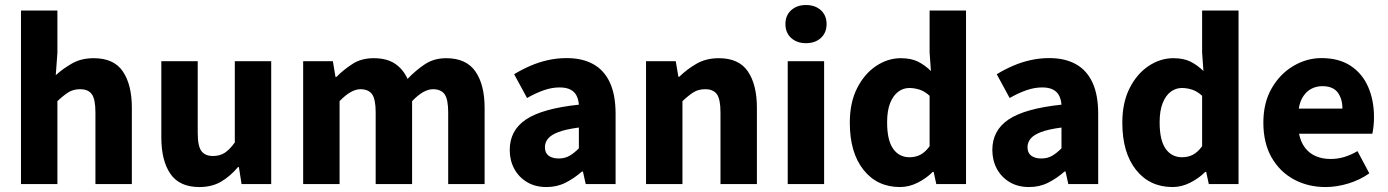

<svg xmlns="http://www.w3.org/2000/svg" viewBox="-20 -743 5602 775"><path d="M64.7 0V-700.6H211.7V-529.4L205.1 -439.6Q233.4 -465.4 270.5 -486.7Q307.6 -508.1 358.3 -508.1Q439.7 -508.1 475.9 -454.6Q512.2 -401 512.2 -308V0H365.2V-289.2Q365.2 -342.8 350.5 -362.9Q335.9 -382.9 303.5 -382.9Q275.8 -382.9 256.1 -370.4Q236.4 -358 211.7 -334.7V0Z M785 12Q704.3 12 667.7 -41.5Q631.2 -95 631.2 -188V-496H778.1V-207Q778.1 -153.2 793 -133.3Q807.9 -113.3 839.5 -113.3Q867 -113.3 886.8 -126Q906.5 -138.6 927.8 -167.9V-496H1074.7V0H955L944.3 -68.6H940.7Q909.8 -31.8 872.7 -9.9Q835.5 12 785 12Z M1203.7 0V-496.1H1323.6L1334.2 -432.5H1337.9Q1368.4 -463.1 1403.9 -485.6Q1439.3 -508.1 1488.2 -508.1Q1540.6 -508.1 1573.6 -486.4Q1606.6 -464.7 1625.2 -424.6Q1658.1 -459.2 1695 -483.7Q1731.9 -508.1 1780.9 -508.1Q1861.8 -508.1 1899 -454.6Q1936.1 -401 1936.1 -308V0H1789.1V-289.2Q1789.1 -342.8 1774.4 -362.9Q1759.6 -382.9 1727.8 -382.9Q1709.1 -382.9 1688.2 -371.3Q1667.3 -359.6 1643.4 -334.7V0H1496.4V-289.2Q1496.4 -342.8 1481.7 -362.9Q1466.9 -382.9 1435.1 -382.9Q1396.8 -382.9 1350.7 -334.7V0Z M2185.8 12Q2140.5 12 2107.2 -8Q2074 -27.9 2055.7 -61.8Q2037.5 -95.7 2037.5 -137.6Q2037.5 -216.9 2103.5 -261Q2169.5 -305 2316.6 -320.5Q2315 -341.6 2307 -357.2Q2299 -372.9 2282.2 -381.5Q2265.5 -390.1 2238.6 -390.1Q2207.7 -390.1 2175.7 -379Q2143.7 -368 2107.4 -347.4L2055.3 -443.4Q2086.8 -462.6 2121 -477.4Q2155.2 -492.2 2191.8 -500.3Q2228.4 -508.5 2267.4 -508.5Q2330.6 -508.5 2374.7 -484Q2418.8 -459.5 2441.8 -409.7Q2464.8 -360 2464.8 -283.7V0H2344.2L2333 -50.6H2329Q2297.7 -23.2 2262.9 -5.6Q2228.1 12 2185.8 12ZM2235.2 -103.3Q2260.2 -103.3 2278.8 -114.1Q2297.4 -124.9 2316.6 -144.3V-228.2Q2264.1 -221.3 2234.2 -210Q2204.4 -198.6 2191.9 -183.2Q2179.5 -167.8 2179.5 -149Q2179.5 -125.8 2194.6 -114.5Q2209.7 -103.3 2235.2 -103.3Z M2587.7 0V-496.1H2707.6L2718.2 -433.3H2721.9Q2753.3 -463.9 2791.9 -486Q2830.6 -508.1 2881.3 -508.1Q2962.7 -508.1 2998.9 -454.6Q3035.2 -401 3035.2 -308V0H2888.2V-289.2Q2888.2 -342.8 2873.5 -362.9Q2858.9 -382.9 2826.5 -382.9Q2798.8 -382.9 2779.1 -370.4Q2759.4 -358 2734.7 -334.7V0Z M3159.6 0V-496H3306.5V0ZM3233.4 -568.7Q3196.5 -568.7 3173.4 -589.8Q3150.3 -610.9 3150.3 -645.9Q3150.3 -680.7 3173.4 -701.7Q3196.5 -722.7 3233.4 -722.7Q3270.4 -722.7 3293.4 -701.7Q3316.5 -680.7 3316.5 -645.9Q3316.5 -610.9 3293.4 -589.8Q3270.4 -568.7 3233.4 -568.7Z M3613.1 12Q3520.6 12 3465.4 -57.4Q3410.2 -126.9 3410.2 -247.9Q3410.2 -329 3439.7 -387.2Q3469.2 -445.3 3516.4 -476.7Q3563.7 -508.1 3615.9 -508.1Q3657.5 -508.1 3685.2 -494.3Q3712.9 -480.4 3737.6 -456.4L3732.3 -531.5V-700.6H3879.3V0H3759.3L3748.7 -49.2H3745.1Q3719.2 -23.3 3684.2 -5.6Q3649.1 12 3613.1 12ZM3651.4 -108.3Q3675.2 -108.3 3694.9 -118.3Q3714.5 -128.4 3732.3 -152.7V-356.4Q3712.9 -374.3 3691.9 -381.1Q3670.9 -387.8 3650.2 -387.8Q3626.4 -387.8 3606.1 -373.1Q3585.7 -358.3 3573.3 -327.5Q3560.8 -296.7 3560.8 -249.5Q3560.8 -176.9 3585 -142.6Q3609.1 -108.3 3651.4 -108.3Z M4133.8 12Q4088.5 12 4055.2 -8Q4022 -27.9 4003.7 -61.8Q3985.5 -95.7 3985.5 -137.6Q3985.5 -216.9 4051.5 -261Q4117.5 -305 4264.6 -320.5Q4263 -341.6 4255 -357.2Q4247 -372.9 4230.2 -381.5Q4213.5 -390.1 4186.6 -390.1Q4155.7 -390.1 4123.7 -379Q4091.7 -368 4055.4 -347.4L4003.3 -443.4Q4034.8 -462.6 4069 -477.4Q4103.2 -492.2 4139.8 -500.3Q4176.4 -508.5 4215.4 -508.5Q4278.6 -508.5 4322.7 -484Q4366.8 -459.5 4389.8 -409.7Q4412.8 -360 4412.8 -283.7V0H4292.2L4281 -50.6H4277Q4245.7 -23.2 4210.9 -5.6Q4176.1 12 4133.8 12ZM4183.2 -103.3Q4208.2 -103.3 4226.8 -114.1Q4245.4 -124.9 4264.6 -144.3V-228.2Q4212.1 -221.3 4182.2 -210Q4152.4 -198.6 4139.9 -183.2Q4127.5 -167.8 4127.5 -149Q4127.5 -125.8 4142.6 -114.5Q4157.7 -103.3 4183.2 -103.3Z M4713.1 12Q4620.6 12 4565.4 -57.4Q4510.2 -126.9 4510.2 -247.9Q4510.2 -329 4539.7 -387.2Q4569.2 -445.3 4616.4 -476.7Q4663.7 -508.1 4715.9 -508.1Q4757.5 -508.1 4785.2 -494.3Q4812.9 -480.4 4837.6 -456.4L4832.3 -531.5V-700.6H4979.3V0H4859.3L4848.7 -49.2H4845.1Q4819.2 -23.3 4784.2 -5.6Q4749.1 12 4713.1 12ZM4751.4 -108.3Q4775.2 -108.3 4794.9 -118.3Q4814.5 -128.4 4832.3 -152.7V-356.4Q4812.9 -374.3 4791.9 -381.1Q4770.9 -387.8 4750.2 -387.8Q4726.4 -387.8 4706.1 -373.1Q4685.7 -358.3 4673.3 -327.5Q4660.8 -296.7 4660.8 -249.5Q4660.8 -176.9 4685 -142.6Q4709.1 -108.3 4751.4 -108.3Z M5330.5 12Q5259.7 12 5202.7 -18.8Q5145.8 -49.6 5112.6 -107.6Q5079.5 -165.7 5079.5 -248.2Q5079.5 -328.8 5113.4 -387.1Q5147.2 -445.4 5200.9 -476.9Q5254.6 -508.5 5313.8 -508.5Q5384.7 -508.5 5431.9 -477.3Q5479.1 -446.1 5502.6 -392Q5526.1 -337.9 5526.1 -270Q5526.1 -249.8 5524 -232.1Q5522 -214.5 5519.5 -203.3H5223.5Q5230.6 -168.4 5248.2 -145.9Q5265.8 -123.3 5292 -112.3Q5318.1 -101.3 5351 -101.3Q5379.6 -101.3 5406.4 -109.4Q5433.2 -117.6 5459.4 -133L5507.2 -43.4Q5469.8 -16.7 5422.5 -2.3Q5375.1 12 5330.5 12ZM5222.4 -304.7H5398.6Q5398.6 -344.7 5379.4 -370Q5360.3 -395.2 5317.4 -395.2Q5294.4 -395.2 5274.6 -385.3Q5254.8 -375.4 5241.1 -355.2Q5227.4 -335 5222.4 -304.7Z"/></svg>

Font: Source Sans Variable
Style: Regular
Weight: 200
Designer: Paul D. Hunt
Foundry: Adobe Systems Incorporated
Version: Version 3.006;hotconv 1.0.111;makeotfexe 2.5.65597